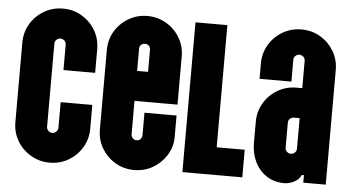

<svg xmlns="http://www.w3.org/2000/svg" viewBox="-50 -797 1630 894"><g transform="rotate(5 765.0 -350.0)"><path d="M210 10Q162 10 122 -13.5Q82 -37 58.5 -76.5Q35 -116 35 -165V-535Q35 -584 58.5 -623.5Q82 -663 122 -686.5Q162 -710 210 -710Q259 -710 298.5 -686.5Q338 -663 361.5 -623.5Q385 -584 385 -535V-425H237V-544Q237 -555 229 -562.5Q221 -570 210 -570Q200 -570 192 -562.5Q184 -555 184 -544V-155Q184 -145 192 -137Q200 -129 210 -129Q221 -129 229 -137Q237 -145 237 -155V-275H385V-165Q385 -116 361.5 -76.5Q338 -37 298.5 -13.5Q259 10 210 10Z M605 10Q557 10 517 -13.5Q477 -37 453.5 -76.5Q430 -116 430 -165V-535Q430 -584 453.5 -623.5Q477 -663 517 -686.5Q557 -710 605 -710Q653 -710 693 -686.5Q733 -663 756.5 -623.5Q780 -584 780 -535V-311H579V-155Q579 -145 586.5 -137Q594 -129 605 -129Q616 -129 623 -137Q630 -145 630 -155V-260H780V-154Q778 -108 753.5 -71Q729 -34 690.5 -12Q652 10 605 10ZM579 -451H630V-555Q630 -566 623 -573Q616 -580 605 -580Q594 -580 586.5 -573Q579 -566 579 -555Z M830 0V-700H979V-129H1110V0Z M1307 10Q1259 10 1223.5 -13.5Q1188 -37 1169 -76.5Q1150 -116 1150 -165V-263Q1150 -311 1173.5 -351Q1197 -391 1237 -414.5Q1277 -438 1325 -438H1352V-566Q1352 -577 1344 -584.5Q1336 -592 1325 -592Q1315 -592 1307 -584.5Q1299 -577 1299 -566V-464H1150V-535Q1150 -584 1173.5 -623.5Q1197 -663 1237 -686.5Q1277 -710 1325 -710Q1374 -710 1413.5 -686.5Q1453 -663 1476.5 -623.5Q1500 -584 1500 -535V0H1395V-35H1385Q1375 -13 1352 -1.5Q1329 10 1307 10ZM1325 -129Q1336 -129 1344 -136.5Q1352 -144 1352 -155V-298H1325Q1315 -298 1307 -290.5Q1299 -283 1299 -272V-155Q1299 -144 1307 -136.5Q1315 -129 1325 -129Z"/></g></svg>

Font: Vina Sans
Style: Regular
Weight: 400
Designer: Andree Nguyen
Foundry: Nguyen Type Foundry
Version: Version 1.002; ttfautohint (v1.8.4.7-5d5b);gftools[0.9.28]